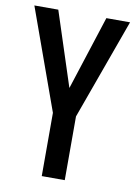

<svg xmlns="http://www.w3.org/2000/svg" viewBox="-82 -768 580 822"><g transform="rotate(10 208.0 -357.0)"><path d="M209 -392 313 -714H416L258 -277V0H158V-275L0 -714H104Z"/></g></svg>

Font: Noto Sans Thai ExtCond Med
Style: Regular
Weight: 500
Width: 2
Designer: Monotype Design Team
Foundry: Monotype Imaging Inc.
Version: Version 2.002; ttfautohint (v1.8.4.7-5d5b)